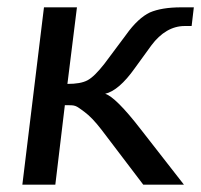

<svg xmlns="http://www.w3.org/2000/svg" viewBox="-20 -504 549 524"><path d="M41 0H131L157 -217C188 -217 185 -217 210 -199C225 -188 240 -172 257 -150L371 0H482L365 -150C318 -211 285 -243 267 -248C292 -254 319 -277 348 -318L393 -380C419 -415 450 -433 484 -433H503L509 -484H475C438 -484 410 -479 389 -470C368 -460 346 -440 324 -409L265 -330C247 -307 232 -292 219 -285C206 -278 188 -275 164 -275L190 -484H100Z"/></svg>

Font: Gamestation Display
Style: Italic
Weight: 400
Designer: Jonas Hecksher
Foundry: Jonas Hecksher, Playtypeª, e-types AS
Version: Version 1.003